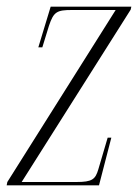

<svg xmlns="http://www.w3.org/2000/svg" viewBox="-32 -556 414 576"><path d="M-12 0H265L302 -143H291L263 -48C254 -18 245 -10 197 -10H33L360 -527L362 -536H120L83 -414H95L115 -479C129 -521 139 -526 184 -526H315L-10 -10Z"/></svg>

Font: Noto Serif Display ExtraCondensed ExtraLight
Style: Italic
Weight: 200
Width: 2
Italic angle: -12°
Designer: Monotype Design Team
Foundry: Monotype Imaging Inc.
Version: Version 2.009